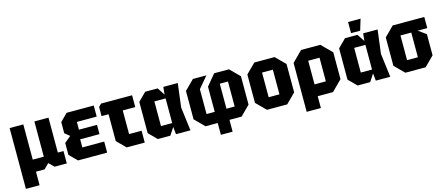

<svg xmlns="http://www.w3.org/2000/svg" viewBox="-55 -1383 5083 2196"><g transform="rotate(-15 2486.5 -285.0)"><path d="M43 160V-560H205V-143H336V-560H503V-147H570V0H426L366 -59L307 0H205V160Z M703 0 613 -90V-231L689 -294L631 -341V-473L718 -560H1039V-429H804V-337H1018V-227H789V-131H1048V0Z M1177 -102V-420H1094V-528L1126 -560H1493V-420H1345V-140H1493V0H1279Z M1648 0 1553 -95V-465L1648 -560H1796L1854 -472L1863 -560H2034L1999 -280L2034 0H1863L1854 -88L1796 0ZM1721 -134H1854V-426H1721Z M2496 -132H2593V-428H2496ZM2213 0 2101 -112V-448L2213 -560H2373L2260 -426V-132H2357V-430L2465 -560H2640L2752 -448V-112L2640 0H2496V140H2357V0Z M2828 -112V-448L2940 -560H3180L3292 -448V-112L3180 0H2940ZM2996 -134H3124V-426H2996Z M3373 140V-439L3494 -560H3722L3843 -439V-121L3722 0H3541V140ZM3675 -420H3541V-140H3675Z M4014 0 3919 -95V-465L4014 -560H4162L4220 -472L4229 -560H4400L4365 -280L4400 0H4229L4220 -88L4162 0ZM4087 -134H4220V-426H4087ZM4096 -598V-730H4244L4204 -598Z M4467 -112V-448L4579 -560H4953V-428H4840L4931 -362V-112L4819 0H4579ZM4635 -134H4763V-426H4635Z"/></g></svg>

Font: Tektur SemiCondensed
Style: Bold
Weight: 700
Width: 4
Designer: Adam Jagosz
Foundry: Adam Jagosz
Version: Version 1.005;gftools[0.9.30]